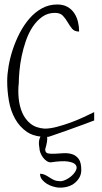

<svg xmlns="http://www.w3.org/2000/svg" viewBox="-20 -622 466 873"><path d="M162.1 168Q173.8 168 184.1 172.9Q194.3 177.7 204.6 184.6Q214.8 191.4 225.1 196.3Q235.4 201.2 247.1 201.2Q259.8 204.1 276.9 196.3Q293.9 188.5 307.1 176.3Q320.3 164.1 326.2 150.4Q332 136.7 323.2 126.5Q314.5 116.2 288.1 112.3Q261.7 108.4 210.9 116.2Q201.2 116.2 191.9 109.9Q182.6 103.5 175.3 93.8Q168 84 163.6 72.3Q159.2 60.5 159.2 50.8Q153.3 21.5 162.1 2.9Q163.1 1 164.1 -1Q128.9 -4.9 103.5 -21.5Q69.3 -44.9 48.8 -81.5Q28.3 -118.2 20.5 -163.6Q12.7 -209 12.7 -252.9Q12.7 -283.2 19 -320.8Q25.4 -358.4 38.1 -397Q50.8 -435.5 69.8 -472.2Q88.9 -508.8 113.8 -537.6Q138.7 -566.4 170.4 -584Q202.1 -601.6 240.2 -601.6Q267.6 -601.6 286.6 -590.8Q305.7 -580.1 317.4 -562.5Q329.1 -544.9 334.5 -522.9Q339.8 -501 339.8 -478.5Q318.4 -478.5 307.6 -491.7Q296.9 -504.9 287.6 -521Q278.3 -537.1 266.1 -550.3Q253.9 -563.5 229.5 -563.5Q197.3 -563.5 172.4 -545.9Q147.5 -528.3 128.9 -500.5Q110.4 -472.7 98.1 -437.5Q85.9 -402.3 78.6 -367.2Q71.3 -332 68.4 -299.3Q65.4 -266.6 65.4 -244.1Q61.5 -210.9 64.9 -175.3Q68.4 -139.6 81.1 -109.9Q93.8 -80.1 118.2 -60.1Q142.6 -40 182.6 -37.1Q208 -37.1 239.3 -45.4Q270.5 -53.7 301.3 -64.9Q332 -76.2 360.4 -89.4Q388.7 -102.5 408.2 -112.3V-74.2Q407.2 -74.2 396 -69.8Q384.8 -65.4 366.7 -58.6Q348.6 -51.8 326.2 -43.9L280.3 -27.3Q257.8 -19.5 236.8 -12.2Q215.8 -4.9 201.2 0H197.3Q195.3 1 194.3 0Q197.3 17.6 185.5 56.6Q185.5 72.3 197.3 75.2Q209 78.1 227.5 77.1Q246.1 76.2 267.1 74.7Q288.1 73.2 306.6 78.6Q325.2 84 337.4 100.1Q349.6 116.2 349.6 150.4Q349.6 171.9 339.4 188Q329.1 204.1 314 214.4Q298.8 224.6 279.8 228.5Q260.7 232.4 241.2 230.5Q233.4 229.5 219.7 225.6Q206.1 221.7 193.4 213.9Q180.7 206.1 171.4 194.8Q162.1 183.6 162.1 168Z"/></svg>

Font: Annie Use Your Telescope
Style: Regular
Weight: 400
Designer: Kimberly Geswein
Foundry: Kimberly Geswein
Version: Version 1.002 2001